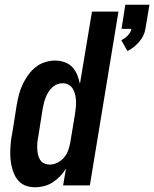

<svg xmlns="http://www.w3.org/2000/svg" viewBox="-20 -784 652 812"><path d="M519 -568 493 -614Q508 -621 520.5 -634Q533 -647 536 -662H494L510 -764H612L595 -662Q593 -648 586 -633.5Q579 -619 568.5 -607Q558 -595 545.5 -585Q533 -575 519 -568ZM129 8Q110 8 92.5 2.5Q75 -3 62.5 -15Q50 -27 42.5 -42.5Q35 -58 30.5 -75.5Q26 -93 24.5 -111Q23 -129 23.5 -147.5Q24 -166 26 -185Q28 -204 32 -222L51 -342Q55 -364 60.5 -385Q66 -406 75.5 -426.5Q85 -447 98.5 -466Q112 -485 130 -499.5Q148 -514 170 -521Q192 -528 213 -528Q234 -528 253.5 -521Q273 -514 286 -500Q299 -486 306.5 -467.5Q314 -449 318 -429L369 -735H481L360 0H247L259 -71Q249 -54 234.5 -39Q220 -24 203 -13Q186 -2 166.5 3Q147 8 129 8ZM190 -88Q207 -88 223 -96Q239 -104 250.5 -117.5Q262 -131 268 -147.5Q274 -164 277 -180L297 -300Q299 -314 300.5 -328Q302 -342 301.5 -356Q301 -370 298 -383Q295 -396 288.5 -407.5Q282 -419 270.5 -425.5Q259 -432 245 -432Q233 -432 221.5 -427.5Q210 -423 200.5 -414Q191 -405 184.5 -394.5Q178 -384 173.5 -372.5Q169 -361 166 -349.5Q163 -338 161 -327L142 -207Q139 -194 138 -181Q137 -168 137.5 -155.5Q138 -143 140.5 -131Q143 -119 149 -109Q155 -99 166 -93.5Q177 -88 190 -88Z"/></svg>

Font: Iosevka SS04 Oblique
Style: Bold
Weight: 700
Italic angle: -9°
Monospace: yes
Designer: Belleve Invis
Foundry: Belleve Invis
Version: Version 19.0.0; ttfautohint (v1.8.4)